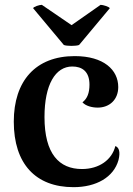

<svg xmlns="http://www.w3.org/2000/svg" viewBox="-20 -760 551 794"><path d="M153 -740C143 -740 118 -732 117 -726L244 -574C256 -569 295 -569 307 -574L434 -726C432 -732 406 -740 396 -740L276 -656ZM284 14C378 14 450 -27 470 -98C479 -134 471 -151 457 -156C443 -99 390 -61 319 -61C225 -61 164 -123 164 -276C164 -410 209 -485 279 -485C319 -485 350 -465 350 -410C350 -376 341 -352 321 -337C334 -322 360 -315 384 -315C433 -315 469 -348 469 -400C469 -471 409 -528 289 -528C127 -528 37 -425 37 -257C37 -83 127 14 284 14Z"/></svg>

Font: Arima Koshi ExtraBold
Style: Regular
Weight: 800
Designer: Joana Correia and Natanael Gama
Foundry: NDISCOVER
Version: Version 1.019;PS 001.019;hotconv 1.0.88;makeotf.lib2.5.64775